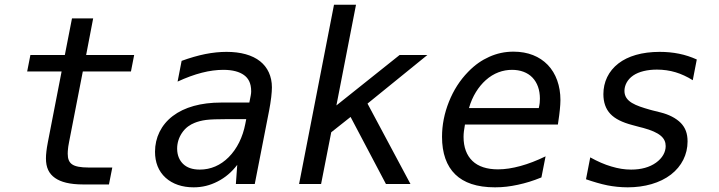

<svg xmlns="http://www.w3.org/2000/svg" viewBox="-20 -780 3050 814"><path d="M333 2H441.9L456.1 -69.8H355C321.8 -69.8 298.8 -74.2 286.1 -83C272.9 -91.8 267.1 -106.4 267.1 -128.4C267.1 -134.8 267.6 -143.1 268.6 -151.4C269.5 -157.7 268.6 -155.8 272.9 -178.2L331.1 -477.1H535.2L548.8 -546.9H345.2L375 -702.1H285.2L254.9 -546.9H108.9L95.2 -477.1H241.2L183.1 -178.2C179.7 -161.1 177.7 -147 176.8 -138.7C175.3 -127.4 174.8 -116.2 174.8 -108.4C174.8 -69.3 187.5 -43.5 213.4 -25.4C237.8 -8.3 275.4 2 333 2Z M800.8 14.2C837.9 14.2 870.6 5.9 902.8 -10.7C934.6 -26.9 962.4 -50.3 985.8 -81.1L980 0H1060.1L1121.1 -312C1124.5 -330.1 1127.4 -347.2 1129.9 -368.2C1131.8 -385.3 1132.8 -398.4 1132.8 -409.7C1132.8 -456.5 1114.7 -494.6 1083 -520C1049.3 -546.9 1000 -560.1 940.4 -560.1C912.6 -560.1 881.8 -557.1 850.1 -550.8C818.4 -544.4 785.2 -534.7 750 -522L732.9 -434.1C769 -450.7 803.2 -463.4 835.9 -471.7C868.2 -480 898.9 -483.9 926.8 -483.9C966.8 -483.9 995.1 -475.6 1014.2 -461.9C1031.7 -449.2 1044.9 -429.7 1044.9 -392.6C1044.9 -391.6 1044.9 -387.7 1044.4 -384.3L1043 -375L1037.1 -345.2H917C832 -345.2 761.7 -325.7 712.4 -288.1C663.1 -250.5 637.2 -196.3 637.2 -136.7C637.2 -92.3 651.4 -54.2 682.1 -26.4C711.9 0.5 752.9 14.2 800.8 14.2ZM827.1 -61C794.9 -61 772 -69.8 756.3 -85C742.7 -98.1 731 -119.1 731 -149.9C731 -173.3 737.8 -195.8 751 -215.8C767.1 -240.2 787.6 -252 804.2 -258.8C816.9 -264.2 834.5 -269 853.5 -271.5C872.6 -273.9 901.4 -274.9 939.9 -274.9H1023.9L1020 -254.9C1009.3 -199.2 985.4 -149.4 949.2 -113.3C915 -79.1 873.5 -61 827.1 -61Z M1248 0H1341.3L1384.3 -219.2L1466.3 -284.2L1616.2 0H1720.2L1538.1 -340.8L1792 -546.9H1674.3L1406.2 -333L1489.3 -759.8H1396Z M2078.6 14.2C2113.8 14.2 2143.1 10.3 2175.3 3.4C2209 -3.9 2238.3 -12.7 2275.4 -27.8L2293 -117.2C2255.9 -99.1 2220.2 -85.4 2186.5 -76.2C2152.3 -66.9 2121.6 -62 2091.3 -62C2044.9 -62 2007.8 -73.7 1982.9 -97.7C1958 -121.6 1945.3 -156.2 1945.3 -199.7C1945.3 -208 1945.8 -215.3 1946.8 -223.6C1947.8 -231.9 1949.2 -241.7 1951.2 -252H2345.2C2350.1 -282.7 2352.5 -304.7 2353.5 -314.9C2355 -331.1 2356 -342.3 2356 -356C2356 -415.5 2337.4 -468.8 2301.8 -505.4C2267.6 -540.5 2218.8 -561 2157.2 -561C2120.1 -561 2086.9 -553.7 2054.2 -539.1C2022.5 -524.9 1993.7 -505.4 1964.4 -475.1C1929.7 -439.5 1902.8 -397.5 1883.3 -348.6C1863.8 -299.8 1854 -250 1854 -200.2C1854 -130.4 1873 -76.7 1910.2 -40.5C1946.3 -5.4 2001 14.2 2078.6 14.2ZM1968.3 -321.8C1982.4 -372.6 2009.3 -413.1 2039.1 -439.9C2073.2 -470.7 2112.3 -483.9 2150.9 -483.9C2185.5 -483.9 2216.3 -473.1 2237.3 -451.2C2258.3 -429.2 2269 -398.4 2269 -361.8C2269 -354 2268.6 -349.1 2268.1 -343.8C2267.6 -337.9 2266.1 -330.6 2264.2 -321.8Z M2641.1 14.2C2712.4 14.2 2777.8 -3.9 2824.7 -40C2870.1 -75.2 2895 -125 2895 -180.2C2895 -214.4 2885.7 -238.3 2866.7 -258.3C2845.7 -279.8 2814.5 -294.9 2781.2 -303.2L2746.1 -312C2742.7 -313 2745.1 -312 2735.4 -314.9C2675.8 -332 2627.4 -348.1 2627.4 -394.5C2627.4 -417 2638.7 -442.4 2664.6 -460C2689 -476.6 2725.1 -484.9 2765.1 -484.9C2792.5 -484.9 2819.8 -481 2844.2 -473.6C2867.2 -466.8 2894 -454.6 2917 -439.9L2934.1 -527.8C2910.2 -538.6 2885.3 -546.9 2858.9 -552.2C2832.5 -557.6 2804.7 -560.1 2776.9 -560.1C2701.2 -560.1 2642.1 -542 2602.1 -511.2C2559.6 -478.5 2538.1 -432.1 2538.1 -380.9C2538.1 -346.2 2547.9 -317.9 2567.9 -296.9C2587.9 -275.9 2618.2 -261.2 2660.2 -250L2692.9 -241.2L2706.5 -237.8C2777.8 -218.3 2802.2 -194.8 2802.2 -160.6C2802.2 -135.3 2788.6 -109.9 2761.2 -90.3C2733.9 -70.8 2698.2 -61 2655.8 -61C2627.4 -61 2601.1 -65.4 2571.8 -74.2C2543 -82.5 2513.2 -95.7 2482.4 -112.8L2464.4 -20C2495.6 -9.3 2526.4 0 2555.7 5.9C2580.1 10.7 2610.4 14.2 2641.1 14.2Z"/></svg>

Font: Hack
Style: Oblique
Weight: 400
Italic angle: -12°
Monospace: yes
Designer: Christopher Simpkins
Foundry: Christopher Simpkins
Version: Version 2.010